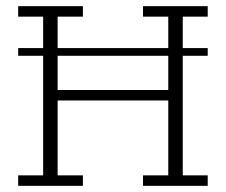

<svg xmlns="http://www.w3.org/2000/svg" viewBox="-20 -603 733 623"><path d="M39 -447H120V-549H39V-583H249V-549H167V-447H526V-549H444V-583H654V-549H573V-447H654V-422H573V-34H654V0H444V-34H526V-277H167V-34H249V0H39V-34H120V-422H39ZM167 -311H526V-422H167Z"/></svg>

Font: Rokkitt SemiBold ExtraLight
Style: Regular
Weight: 250
Version: Version 3.103